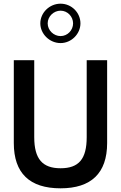

<svg xmlns="http://www.w3.org/2000/svg" viewBox="-20 -1020 660 1043"><path d="M239 -893C239 -931 272 -962 309 -962C347 -962 377 -930 377 -893C377 -856 347 -824 309 -824C272 -824 239 -855 239 -893ZM199 -893C199 -836 249 -786 309 -786C368 -786 417 -836 417 -893C417 -951 369 -1000 309 -1000C249 -1000 199 -951 199 -893ZM451 -693V-275C451 -156 408 -106 309 -106C211 -106 166 -156 166 -275V-693H55V-243C55 -79 141 3 309 3C475 3 562 -79 562 -243V-693Z"/></svg>

Font: Bluebird
Style: Li
Weight: 300
Designer: Jasper
Foundry: Cannot Into Space Fonts
Version: Version 0.98